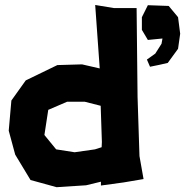

<svg xmlns="http://www.w3.org/2000/svg" viewBox="-20 -740 755 783"><path d="M368.2 -719.7 386.7 -460.9 314.5 -477.5 213.9 -474.6 85 -412.1 26.4 -330.1 15.6 -207 42 -109.4 104.5 -5.9 210.9 23.4 331.1 15.6 391.6 1V16.6L484.4 3.9L565.4 -9.8L548.8 -103.5L541 -344.7L537.1 -707H445.3ZM395.5 -161.1 394.5 -139.6 367.2 -130.9 284.2 -119.1 209 -130.9 161.1 -189.5 176.8 -292 253.9 -325.2H325.2L390.6 -308.6ZM583 -577.1 642.6 -583 638.7 -561.5 613.3 -521.5 579.1 -497.1 591.8 -467.8 629.9 -475.6 664.1 -483.4 706.1 -541 714.8 -602.5 706.1 -669.9 668 -715.8 583 -718.8 558.6 -669.9V-618.2Z"/></svg>

Font: MaokenAssortedSans-Lite
Style: Lite
Weight: 400
Version: Version 1.400